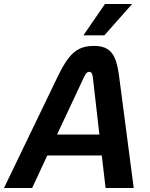

<svg xmlns="http://www.w3.org/2000/svg" viewBox="-41 -942 751 962"><path d="M469 -163H196L120 0H-21L248 -558Q277 -618 302.5 -651Q328 -684 358 -698Q388 -712 429 -712Q472 -712 497 -696.5Q522 -681 535.5 -648Q549 -615 556 -558L629 0H488ZM457 -268 424 -556Q421 -582 407 -582Q398 -582 392 -575.5Q386 -569 380 -556L245 -268ZM485 -922H621L482 -765H377Z"/></svg>

Font: KoHo
Style: Bold Italic
Weight: 700
Italic angle: -10°
Version: Version 1.000; ttfautohint (v1.6)